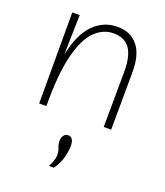

<svg xmlns="http://www.w3.org/2000/svg" viewBox="-143 -598 836 975"><g transform="rotate(20 275.0 -110.5)"><path d="M82 0V-492H122L117 -277Q141 -393 195 -447.5Q249 -502 324 -502Q396 -502 435 -453Q474 -404 473 -309L471 0H431L433 -301Q433 -383 405 -423.5Q377 -464 316 -464Q260 -464 215.5 -420Q171 -376 145.5 -274.5Q120 -173 121 0ZM237 281Q246 265 252 248Q258 231 258 216Q258 193 251 177.5Q244 162 244 143Q244 125 253 113Q262 101 276 101Q307 101 307 149Q307 174 297.5 211Q288 248 264 281Z"/></g></svg>

Font: Livvic ExtraLight
Style: Regular
Weight: 275
Designer: Jacques Le Bailly, Baron von Fonthausen
Version: Version 1.001; ttfautohint (v1.8.2)